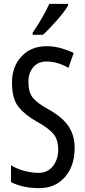

<svg xmlns="http://www.w3.org/2000/svg" viewBox="-20 -963 442 993"><path d="M366 -196Q366 -265 333 -312Q300 -359 233 -396Q173 -429 150 -457Q127 -485 127 -540Q127 -586 152 -615.5Q177 -645 222 -645Q276 -645 334 -612L361 -689Q333 -703 296.5 -713.5Q260 -724 220 -724Q141 -724 91.5 -671.5Q42 -619 42 -536Q42 -451 77 -408.5Q112 -366 174 -332Q233 -299 257 -269.5Q281 -240 281 -188Q281 -139 254 -104Q227 -69 179 -69Q147 -69 108.5 -78.5Q70 -88 37 -108V-21Q98 10 183 10Q266 10 316 -47.5Q366 -105 366 -196ZM332 -943H235Q205 -876 149 -794V-783H202Q232 -810 273 -856.5Q314 -903 332 -934Z"/></svg>

Font: Noto Sans Display Condensed
Style: Regular
Weight: 400
Width: 3
Designer: Monotype Design Team
Foundry: Monotype Imaging Inc.
Version: Version 1.900